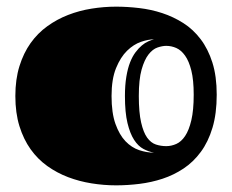

<svg xmlns="http://www.w3.org/2000/svg" viewBox="-20 -537 694 574"><path d="M327.1 17.1Q290.5 17.1 253.9 11.2Q217.3 5.4 183.8 -7.3Q150.4 -20 121.6 -40.5Q92.8 -61 71.5 -90.8Q50.3 -120.6 38.1 -159.9Q25.9 -199.2 25.9 -250Q25.9 -299.8 38.1 -339.1Q50.3 -378.4 71.5 -408.2Q92.8 -438 121.6 -458.7Q150.4 -479.5 183.8 -492.4Q217.3 -505.4 253.9 -511.2Q290.5 -517.1 327.1 -517.1Q360.8 -517.1 396.2 -512.9Q431.6 -508.8 465.1 -497.8Q498.5 -486.8 528.1 -468Q557.6 -449.2 579.8 -419.9Q602.1 -390.6 615 -349.9Q627.9 -309.1 627.9 -253.9Q627.9 -197.3 615.2 -155Q602.5 -112.8 580.3 -82.8Q558.1 -52.7 528.8 -33.2Q499.5 -13.7 466.1 -2.7Q432.6 8.3 397 12.7Q361.3 17.1 327.1 17.1ZM477.1 -100.1Q492.2 -100.1 507.1 -106.7Q522 -113.3 533.4 -130.4Q544.9 -147.5 552 -177.5Q559.1 -207.5 559.1 -253.9Q559.1 -297.9 552 -326.2Q544.9 -354.5 533.2 -370.8Q521.5 -387.2 506.8 -393.6Q492.2 -399.9 477.1 -399.9Q465.3 -399.9 450.9 -395Q436.5 -390.1 424.1 -374.3Q411.6 -358.4 403.3 -328.9Q395 -299.3 395 -250Q395 -200.7 401.9 -170.9Q408.7 -141.1 419.9 -125.5Q431.2 -109.9 446 -105Q460.9 -100.1 477.1 -100.1ZM440.4 -80.6Q424.3 -83.5 408.7 -91.8Q393.1 -100.1 380.9 -118.9Q368.7 -137.7 361.1 -169.2Q353.5 -200.7 353.5 -250Q353.5 -282.7 357.7 -307.6Q361.8 -332.5 368.9 -350.6Q376 -368.7 385.3 -380.9Q394.5 -393.1 404.1 -401.1Q413.6 -409.2 423.1 -413.3Q432.6 -417.5 440.4 -419.4Q423.3 -419.4 401.4 -411.9Q379.4 -404.3 359.9 -385.3Q340.3 -366.2 326.9 -333.3Q313.5 -300.3 313.5 -250Q313.5 -199.2 325.2 -166.5Q336.9 -133.8 355.2 -114.7Q373.5 -95.7 396.2 -88.1Q418.9 -80.6 440.4 -80.6Z"/></svg>

Font: Fascinate Inline
Style: Regular
Weight: 900
Designer: Astigmatic (AOETI)
Foundry: Astigmatic (AOETI)
Version: Version 1.000